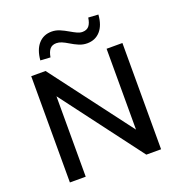

<svg xmlns="http://www.w3.org/2000/svg" viewBox="-160 -1062 1123 1197"><g transform="rotate(-20 401.5 -463.5)"><path d="M99 0V-705H194L604 -162H599V-705H704V0H606L200 -539H204V0ZM252 -774 186 -778Q192 -848 225.5 -885.5Q259 -923 313 -923Q340 -923 366 -912Q392 -901 419 -885Q443 -871 460.5 -863Q478 -855 494 -855Q523 -855 538 -873Q553 -891 558 -927L624 -923Q619 -853 585.5 -815.5Q552 -778 498 -778Q470 -778 444 -789Q418 -800 392 -816Q369 -830 351 -837.5Q333 -845 316 -845Q288 -845 273 -827.5Q258 -810 252 -774Z"/></g></svg>

Font: Nunito Sans 8pt SemiBold
Style: Regular
Weight: 600
Version: Version 3.101;gftools[0.9.27]